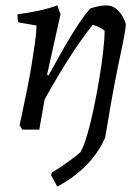

<svg xmlns="http://www.w3.org/2000/svg" viewBox="-20 -482 520 714"><path d="M193 212Q187 201 181.5 190.5Q176 180 170 170L173 159Q188 151 206.5 138.5Q225 126 244 112Q263 98 279 84Q291 64 303.5 22Q316 -20 327.5 -74Q339 -128 348.5 -184.5Q358 -241 363.5 -289.5Q369 -338 369 -368Q362 -374 350 -380Q338 -386 325 -390Q306 -366 284 -335.5Q262 -305 239 -269Q216 -233 192.5 -193.5Q169 -154 146 -112L126 0H63L53 -16Q58 -40 65.5 -76Q73 -112 81.5 -153.5Q90 -195 97 -237.5Q104 -280 109.5 -319Q115 -358 116 -387L48 -399Q45 -411 45 -429Q80 -433 120.5 -441.5Q161 -450 193 -462L205 -429L155 -204L161 -202Q181 -238 200 -272.5Q219 -307 238.5 -339.5Q258 -372 277 -400Q296 -428 315 -450Q329 -455 344.5 -458.5Q360 -462 375 -462Q398 -462 413.5 -448Q429 -434 438 -417Q447 -400 448 -390Q446 -368 441 -343Q436 -318 430.5 -291Q425 -264 419 -236Q413 -207 405 -165.5Q397 -124 390 -82.5Q383 -41 378 -10Q373 21 371 30Q362 51 349.5 71Q337 91 321 110.5Q305 130 285 148Q265 166 242 182Q219 198 193 212Z"/></svg>

Font: Labrada
Style: Italic
Weight: 400
Italic angle: -7°
Designer: Mercedes Jáuregui
Foundry: Omnibus-Type Team
Version: Version 1.000